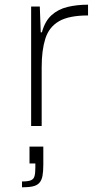

<svg xmlns="http://www.w3.org/2000/svg" viewBox="-20 -538 432 820"><path d="M113 0V-510H150L154 -400H159Q172 -448 200.5 -473.5Q229 -499 269 -508.5Q309 -518 356 -518V-472Q274 -472 231.5 -447Q189 -422 173.5 -372.5Q158 -323 158 -252V0ZM74 262V237Q100 237 112 232Q124 227 127.5 214Q131 201 131 177V160H106V88H165V165Q165 194 161.5 213Q158 232 148 243Q138 254 120 258Q102 262 74 262Z"/></svg>

Font: Saira Expanded ExtraLight
Style: Regular
Weight: 250
Width: 7
Designer: Hector Gatti with collaboration of the Omnibus-Type team
Foundry: Omnibus-Type
Version: Version 1.101